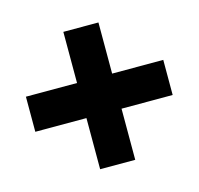

<svg xmlns="http://www.w3.org/2000/svg" viewBox="-75 -585 634 613"><g transform="rotate(-15 242.0 -279.0)"><path d="M184 -52V-221H15V-337H184V-506H300V-337H469V-221H300V-52Z"/></g></svg>

Font: Piazzolla ExtraBold
Style: Regular
Weight: 800
Designer: Juan Pablo del Peral
Foundry: Huerta Tipografica
Version: Version 1.330